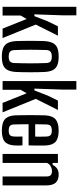

<svg xmlns="http://www.w3.org/2000/svg" viewBox="597 -1437 848 2082"><g transform="rotate(90 1021.0 -396.0)"><path d="M53.5 0V-800H146V-645.5L135.5 -345H155L211 -489L265 -600H367L246.5 -360L392.5 0H290.5L186 -261L148.5 -196V0Z M593.5 8Q534 8 498.2 -7.5Q462.5 -23 445.5 -57.5Q428.5 -92 425.5 -147.5Q424.5 -175.5 423.8 -214Q423 -252.5 423 -295.2Q423 -338 423.8 -379Q424.5 -420 425.5 -452.5Q429 -509 445.8 -543.2Q462.5 -577.5 498.2 -592.8Q534 -608 593.5 -608Q654 -608 689.5 -592.2Q725 -576.5 741.5 -542.2Q758 -508 760.5 -452.5Q762 -422 762.8 -383.2Q763.5 -344.5 763.5 -302.8Q763.5 -261 762.8 -220.8Q762 -180.5 760.5 -147.5Q757.5 -92 741 -57.5Q724.5 -23 689 -7.5Q653.5 8 593.5 8ZM593.5 -66.5Q632 -66.5 647 -81Q662 -95.5 663.5 -125.5Q665 -171 665.8 -214Q666.5 -257 666.8 -299.8Q667 -342.5 666 -386Q665 -429.5 663.5 -475Q662 -506 646.5 -519.8Q631 -533.5 593.5 -533.5Q556 -533.5 539.8 -519Q523.5 -504.5 522.5 -473.5Q521.5 -436 520.5 -394Q519.5 -352 519.5 -307.2Q519.5 -262.5 520.2 -217Q521 -171.5 523 -126.5Q524.5 -95 540.2 -80.8Q556 -66.5 593.5 -66.5Z M859 0V-800H951.5V-645.5L941 -345H960.5L1016.5 -489L1070.5 -600H1172.5L1052 -360L1198 0H1096L991.5 -261L954 -196V0Z M1397.5 8Q1310 8 1272.5 -25.8Q1235 -59.5 1231 -134.5Q1230 -167.5 1229.2 -210.2Q1228.5 -253 1228.5 -298.8Q1228.5 -344.5 1229.2 -387.8Q1230 -431 1231 -464Q1235.5 -542 1274.2 -575Q1313 -608 1396 -608Q1480 -608 1517 -574.8Q1554 -541.5 1557.5 -468Q1558 -456.5 1558.2 -425.5Q1558.5 -394.5 1558.2 -355.8Q1558 -317 1556.5 -282H1327Q1327 -243.5 1327.8 -204.2Q1328.5 -165 1329.5 -124Q1330.5 -92 1346 -79.2Q1361.5 -66.5 1396 -66.5Q1430.5 -66.5 1444.8 -79.2Q1459 -92 1460.5 -124.5Q1461.5 -139.5 1461.5 -163.5Q1461.5 -187.5 1460 -215.5H1556.5Q1557.5 -201.5 1558 -176Q1558.5 -150.5 1557.5 -134.5Q1554 -58 1517.5 -25Q1481 8 1397.5 8ZM1327.5 -353.5H1461.5Q1461.5 -379 1461.8 -404.5Q1462 -430 1461.5 -449.8Q1461 -469.5 1460.5 -477.5Q1458.5 -509 1443.5 -521.5Q1428.5 -534 1396 -534Q1359.5 -534 1345 -520.2Q1330.5 -506.5 1329.5 -477.5Q1329 -447 1328.2 -415.8Q1327.5 -384.5 1327.5 -353.5Z M1649 0V-600H1746.5V-542.5H1767Q1785 -575 1809 -591.5Q1833 -608 1873.5 -608Q1932 -608 1961.2 -575.8Q1990.5 -543.5 1990.5 -471V0H1893.5V-479Q1893 -509 1879 -522.2Q1865 -535.5 1835.5 -535.5Q1808 -535.5 1782.2 -521Q1756.5 -506.5 1746.5 -481V0Z"/></g></svg>

Font: Big Shoulders Text Thin SemiBold
Style: Regular
Weight: 600
Version: Version 2.002